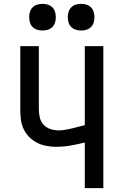

<svg xmlns="http://www.w3.org/2000/svg" viewBox="-20 -974 640 994"><path d="M419 0V-236Q382 -227 345 -220.5Q308 -214 270 -214Q244 -214 218.5 -219Q193 -224 170 -236Q147 -248 129 -267Q111 -286 100.5 -310Q90 -334 87.5 -360Q85 -386 85 -412V-735H181V-412Q181 -390 185.5 -368Q190 -346 204.5 -329.5Q219 -313 240.5 -306Q262 -299 284 -299Q301 -299 318 -302Q335 -305 352 -309Q369 -313 385.5 -317.5Q402 -322 419 -326V-735H515V0ZM400 -816Q386 -816 372.5 -820Q359 -824 349 -834Q339 -844 335 -857.5Q331 -871 331 -885Q331 -899 335 -912.5Q339 -926 349 -936Q359 -946 372.5 -950Q386 -954 400 -954Q414 -954 427.5 -950Q441 -946 451 -936Q461 -926 465 -912.5Q469 -899 469 -885Q469 -871 465 -857.5Q461 -844 451 -834Q441 -824 427.5 -820Q414 -816 400 -816ZM200 -816Q186 -816 172.5 -820Q159 -824 149 -834Q139 -844 135 -857.5Q131 -871 131 -885Q131 -899 135 -912.5Q139 -926 149 -936Q159 -946 172.5 -950Q186 -954 200 -954Q214 -954 227.5 -950Q241 -946 251 -936Q261 -926 265 -912.5Q269 -899 269 -885Q269 -871 265 -857.5Q261 -844 251 -834Q241 -824 227.5 -820Q214 -816 200 -816Z"/></svg>

Font: Zed Mono Medium Extended
Style: Regular
Weight: 500
Width: 7
Monospace: yes
Designer: Belleve Invis
Foundry: Belleve Invis
Version: Version 1.0.0; ttfautohint (v1.8.4)